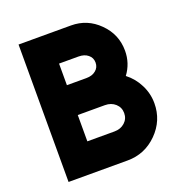

<svg xmlns="http://www.w3.org/2000/svg" viewBox="-127 -810 868 919"><g transform="rotate(-20 307.0 -350.0)"><path d="M67 -700V0H368Q456 0 519 -63Q582 -126 582 -214Q582 -264 559 -309Q537 -353 498 -383Q536 -434 536 -498Q536 -582 476 -641Q417 -700 334 -700ZM218 -548H317Q347 -548 365 -533Q384 -518 384 -493Q384 -468 365 -453Q347 -438 317 -438H218ZM218 -286H356Q388 -286 409 -267Q430 -248 430 -219Q430 -190 409 -171Q388 -152 356 -152H218Z"/></g></svg>

Font: Unageo
Style: ExtraBold
Weight: 800
Designer: Richard Sepsi
Foundry: Richard Sepsi
Version: Version 2.000